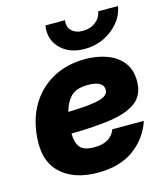

<svg xmlns="http://www.w3.org/2000/svg" viewBox="-111 -817 794 915"><g transform="rotate(-15 286.0 -359.5)"><path d="M260.3 11.7Q139.2 11.7 73.5 -53Q7.8 -117.7 24.4 -246.1Q35.2 -333 77.9 -396.2Q120.6 -459.5 187.5 -493.4Q254.4 -527.3 338.4 -527.3Q397.9 -527.3 446.5 -509.3Q495.1 -491.2 523.4 -454.8Q551.8 -418.5 551.8 -362.3Q551.8 -295.4 508.1 -261.2Q464.4 -227.1 382.3 -214.8Q300.3 -202.6 185.5 -201.2Q185.1 -159.7 202.9 -134.8Q220.7 -109.9 273.9 -109.9Q317.9 -109.9 343.3 -126.5Q368.7 -143.1 378.4 -170.4H534.2Q506.3 -88.4 437.3 -38.3Q368.2 11.7 260.3 11.7ZM197.8 -304.7Q280.3 -307.1 323.2 -314Q366.2 -320.8 381.6 -332.5Q397 -344.2 397 -360.4Q397 -404.8 320.8 -404.8Q260.3 -404.8 233.9 -375.5Q207.5 -346.2 197.8 -304.7ZM351.6 -574.2Q300.8 -574.2 263.7 -595Q226.6 -615.7 209 -651.4Q191.4 -687 198.7 -731H295.4Q290 -699.2 309.8 -679.4Q329.6 -659.7 365.7 -659.7Q401.4 -659.7 427.5 -679.4Q453.6 -699.2 459 -731H556.6Q549.3 -687 519.8 -651.4Q490.2 -615.7 446.5 -595Q402.8 -574.2 351.6 -574.2Z"/></g></svg>

Font: Inter Display ExtraBold
Style: Italic
Weight: 800
Italic angle: -9.39999°
Designer: Rasmus Andersson
Foundry: rsms
Version: Version 4.000;git-a52131595